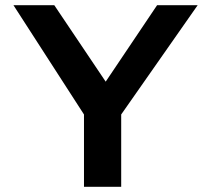

<svg xmlns="http://www.w3.org/2000/svg" viewBox="-20 -723 814 743"><path d="M745 -703H588L389 -407L190 -703H32L305 -280V0H449V-280Z"/></svg>

Font: Bluebird
Style: Ext
Weight: 400
Designer: Jasper
Foundry: Cannot Into Space Fonts
Version: Version 0.98